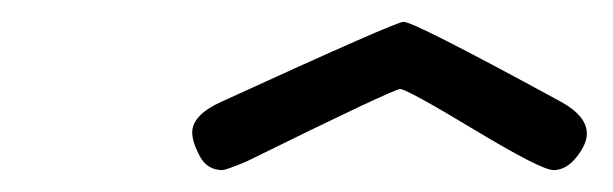

<svg xmlns="http://www.w3.org/2000/svg" viewBox="-20 -585 565 177"><path d="M157.2 -462.9Q157.2 -479 184.1 -491.2Q346.2 -565.4 352.1 -564.9Q361.8 -564.9 497.1 -491.2Q521 -478 521 -461.9Q521 -452.1 511.5 -440.2Q502 -428.2 490.2 -428.2Q479 -428.2 417 -465.6Q355 -502.9 348.9 -502.9Q342.8 -502.9 207 -436Q188 -428.2 185.1 -428.2Q170.9 -428.2 164.1 -441.2Q157.2 -454.1 157.2 -462.9Z"/></svg>

Font: CMU Typewriter Text
Style: LightOblique
Weight: 200
Italic angle: -9.46001°
Version: Version 0.7.0